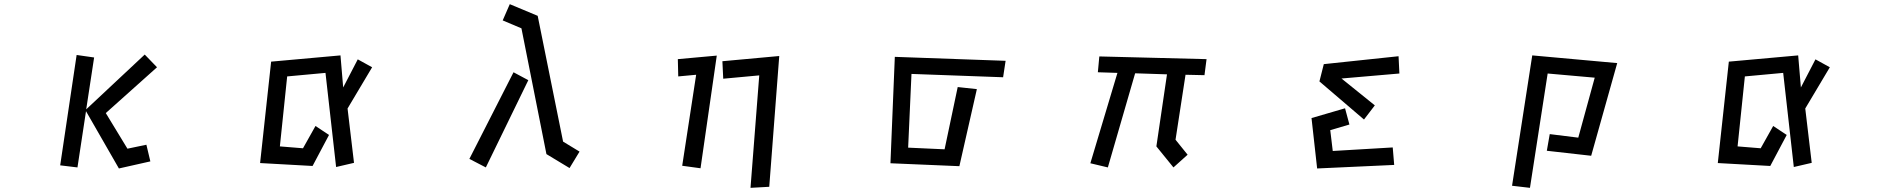

<svg xmlns="http://www.w3.org/2000/svg" viewBox="-20 -783 9040 922"><path d="M393 -249 352 21 269 11 348 -519 432 -507 394 -258 675 -521 734 -460 488 -240 592 -69 683 -88 702 -8 551 26Z M1543 -433 1359 -416 1324 -80 1435 -71 1495 -178 1560 -135 1481 14 1229 0 1282 -487 1615 -517 1628 -363 1698 -498 1767 -460 1649 -262 1680 -1 1594 19Z M2484 -647 2394 -685 2428 -763 2562 -707 2684 -103 2763 -55 2715 24 2604 -43ZM2446 -436 2517 -398 2313 21 2234 -20Z M3323 -424 3237 -416 3235 -499 3422 -516 3344 25 3256 13ZM3626 -421 3453 -405 3449 -489 3722 -514 3674 114 3584 119Z M4277 -510 4809 -491 4797 -412 4357 -428 4341 -74 4516 -66 4579 -365 4671 -355 4587 15 4256 1Z M5533 -80 5584 -426 5431 -431 5300 21 5216 1 5346 -433 5252 -436 5259 -512 5774 -499 5764 -422 5673 -424 5625 -112 5683 -40 5615 21Z M6337 -475 6696 -513 6700 -430 6422 -406 6582 -277 6530 -209 6316 -392ZM6278 -216 6439 -263 6460 -185 6368 -158 6380 -58 6668 -75 6675 9 6305 26Z M7422 -139 7559 -122 7638 -410 7412 -430 7327 119 7241 109 7338 -517 7746 -480 7621 -35 7408 -59Z M8543 -433 8359 -416 8324 -80 8435 -71 8495 -178 8560 -135 8481 14 8229 0 8282 -487 8615 -517 8628 -363 8698 -498 8767 -460 8649 -262 8680 -1 8594 19Z"/></svg>

Font: Moralerspace Krypton JPDOC
Style: Regular
Weight: 400
Version: v0.0.6; ttfautohint (v1.8.4.7-5d5b-dirty) -l 6 -r 45 -G 200 